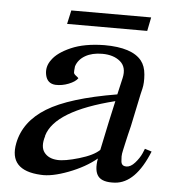

<svg xmlns="http://www.w3.org/2000/svg" viewBox="-47 -638 630 697"><g transform="rotate(5 268.0 -289.5)"><path d="M520 -109Q472 10 397 15Q352 18 336 -2Q320 -22 328 -67Q287 -33 226.5 -10Q166 13 126 10Q8 4 28 -97Q44 -177 124.5 -226.5Q205 -276 378 -305L392 -366Q401 -406 376.5 -426.5Q352 -447 311 -447Q274 -447 249 -432.5Q224 -418 216 -393Q214 -375 214.5 -370Q215 -365 223 -359Q231 -353 232 -351Q223 -338 199 -328.5Q175 -319 151 -320Q121 -322 114.5 -352.5Q108 -383 128 -409Q147 -436 195 -457Q243 -478 316 -479Q417 -479 452 -435Q467 -416 469.5 -385.5Q472 -355 467 -334L462 -313L437 -194Q434 -182 429.5 -163.5Q425 -145 422.5 -133Q420 -121 416.5 -106Q413 -91 413 -82Q413 -73 414 -64Q415 -55 420 -51Q425 -47 433 -47Q449 -47 464.5 -64.5Q480 -82 488 -100L495 -117ZM373 -280Q157 -226 130 -133V-131Q118 -92 133.5 -71.5Q149 -51 181 -49Q208 -47 260.5 -62.5Q313 -78 334 -99Q358 -215 373 -280ZM466 -544H174L185 -594H476Z"/></g></svg>

Font: GFS Artemisia
Style: Italic
Weight: 400
Italic angle: -12°
Designer: Takis Katsoulidis and George D. Matthiopoulos
Foundry: George Matthiopoulos and Takis Katsoulidis
Version: Version 1.0